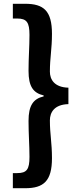

<svg xmlns="http://www.w3.org/2000/svg" viewBox="-20 -823 418 1016"><path d="M48 173H113C211 173 255 135 255 14C255 -67 244 -113 244 -186C244 -228 267 -270 342 -272V-359C267 -361 244 -403 244 -444C244 -517 255 -564 255 -644C255 -766 211 -803 113 -803H48V-725H71C122 -725 136 -704 136 -638C136 -575 131 -519 131 -448C131 -365 156 -331 211 -318V-313C156 -300 131 -265 131 -183C131 -112 136 -56 136 7C136 73 122 93 71 93H48Z"/></svg>

Font: Source Han Sans JP
Style: Bold
Weight: 700
Designer: Ryoko NISHIZUKA 西塚涼子 (kana, bopomofo & ideographs); Paul D. Hunt (Latin, Greek & Cyrillic); Sandoll Communications 산돌커뮤니
Foundry: Adobe
Version: Version 2.002;hotconv 1.0.116;makeotfexe 2.5.65601